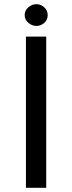

<svg xmlns="http://www.w3.org/2000/svg" viewBox="-20 -898 345 918"><path d="M104 -723H201V0H104ZM98 -826Q98 -848 115.5 -863Q133 -878 154 -878Q175 -878 191.5 -863Q208 -848 208 -826Q208 -803 191.5 -788.5Q175 -774 154 -774Q133 -774 115.5 -789Q98 -804 98 -826Z"/></svg>

Font: Josefin Sans Thin
Style: Regular
Weight: 400
Version: Version 2.000